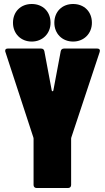

<svg xmlns="http://www.w3.org/2000/svg" viewBox="-20 -943 524 961"><path d="M139 -735C193 -735 233 -775 233 -829C233 -885 194 -923 139 -923C84 -923 45 -885 45 -829C45 -775 84 -735 139 -735ZM346 -735C400 -735 440 -775 440 -829C440 -885 401 -923 346 -923C291 -923 252 -885 252 -829C252 -775 291 -735 346 -735ZM163 -2H321C330 -2 336 -8 336 -17V-247C336 -249 336 -253 337 -255L479 -683C482 -693 478 -700 467 -700H301C292 -700 286 -696 284 -687L247 -490C246 -485 240 -485 239 -490L202 -687C200 -696 194 -700 185 -700H19C10 -700 6 -696 6 -689C6 -687 6 -685 7 -683L147 -255C148 -253 148 -249 148 -247V-17C148 -8 154 -2 163 -2Z"/></svg>

Font: Barlow Condensed Black
Style: Regular
Weight: 900
Width: 3
Designer: Jeremy Tribby
Foundry: Tribby Type
Version: Version 1.422;hotconv 1.0.109;makeotfexe 2.5.65596